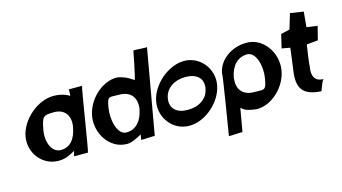

<svg xmlns="http://www.w3.org/2000/svg" viewBox="-100 -1194 3061 1718"><g transform="rotate(-15 1430.0 -335.0)"><path d="M79 -321C53 -175 160 -35 310 -35C369 -35 409 -53 463 -84C470 -84 448 -38 455 -38H581C588 -38 678 -629 685 -629H559C566 -629 561 -576 560 -569C522 -594 470 -608 411 -608C263 -607 105 -469 79 -321ZM248 -335C270 -457 280 -466 381 -466C474 -466 527 -404 513 -301L511 -291C492 -187 441 -123 355 -123C270 -122 229 -229 248 -335Z M700 -334C679 -180 784 -30 926 -23C978 -16 1033 -49 1079 -73L1071 -26C1070 -19 1198 -33 1197 -26L1336 -814C1335 -807 1211 -821 1210 -814C1209 -807 1160 -557 1153 -557C1110 -589 1059 -613 1008 -620C867 -626 721 -488 700 -334ZM863 -381C882 -487 887 -466 987 -466C1087 -466 1141 -404 1129 -301L1127 -292C1107 -187 1047 -123 962 -123C876 -122 844 -274 863 -381Z M1289 -322C1263 -174 1371 -35 1521 -35C1672 -34 1828 -174 1854 -322C1881 -468 1772 -608 1622 -608C1474 -607 1315 -469 1289 -322ZM1397 -322C1413 -413 1495 -466 1597 -466C1700 -466 1762 -413 1746 -322C1731 -229 1649 -176 1546 -176C1444 -175 1381 -229 1397 -322Z M1924 -414C1931 -414 1839 137 1838 144C1837 152 1965 137 1964 144L2002 -73C2037 -35 2086 -30 2137 -23C2279 -16 2426 -156 2446 -310C2467 -464 2359 -613 2219 -620C2068 -627 1943 -531 1924 -414ZM2015 -347C2034 -454 2096 -518 2183 -519C2268 -519 2302 -375 2283 -269C2264 -162 2258 -175 2157 -176C2059 -176 2003 -237 2015 -338C2014 -338 2015 -347 2015 -347Z M2496 -490 2573 -476 2551 -304C2524 -148 2538 -38 2740 -28C2735 1 2770 -120 2788 -128C2724 -130 2677 -159 2699 -281C2695 -279 2721 -452 2723 -466L2828 -476L2860 -602L2760 -616L2773 -757L2650 -776L2608 -635L2526 -616Z"/></g></svg>

Font: Ember
Style: Ita
Weight: 400
Designer: Stig
Foundry: Cannot Into Space Fonts
Version: Version 0.127